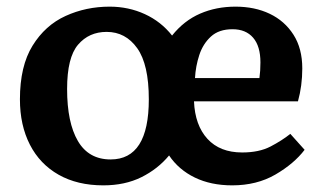

<svg xmlns="http://www.w3.org/2000/svg" viewBox="-20 -544 970 578"><path d="M291 14Q213 14 156.5 -18Q100 -50 70 -108.5Q40 -167 40 -245Q40 -345 78 -406.5Q116 -468 177.5 -496Q239 -524 310 -524Q367 -524 416 -501.5Q465 -479 498 -437Q534 -482 582.5 -503Q631 -524 689 -524Q747 -524 792 -502.5Q837 -481 863.5 -439.5Q890 -398 890 -338Q890 -286 877 -239H564Q567 -167 604.5 -126Q642 -85 709 -85Q760 -85 794.5 -103Q829 -121 854 -141L897 -93Q865 -51 809 -18.5Q753 14 679 14Q615 14 566.5 -9.5Q518 -33 489 -76Q455 -35 405.5 -10.5Q356 14 291 14ZM567 -309H761Q764 -330 764 -356Q764 -405 742 -430.5Q720 -456 680 -456Q639 -456 615 -434Q591 -412 580 -378.5Q569 -345 567 -309ZM313 -64Q428 -64 428 -245Q428 -350 393 -399Q358 -448 301 -448Q248 -448 215 -409.5Q182 -371 182 -276Q182 -175 214.5 -119.5Q247 -64 313 -64Z"/></svg>

Font: Literata SemiBold
Style: Regular
Weight: 600
Designer: Latin by Veronika Burian and Jose Scaglione. Greek by Irene Vlachou. Cyrillic by Vera Evstafieva.
Foundry: TypeTogether
Version: Version 3.103; ttfautohint (v1.8.4.7-5d5b);gftools[0.9.29]